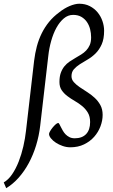

<svg xmlns="http://www.w3.org/2000/svg" viewBox="-93 -761 601 1018"><path d="M459 -598.1Q459 -554.7 446.3 -526.1Q433.6 -497.6 414.3 -478.3Q395 -459 372.6 -446Q350.1 -433.1 330.8 -420.7Q311.5 -408.2 298.8 -393.8Q286.1 -379.4 286.1 -356.9Q286.1 -339.4 298.3 -325.7Q310.5 -312 328.9 -299.3Q347.2 -286.6 368.7 -273.2Q390.1 -259.8 408.4 -242.9Q426.8 -226.1 439 -204.1Q451.2 -182.1 451.2 -151.9Q451.2 -121.6 439.7 -91.1Q428.2 -60.5 406.5 -35.9Q384.8 -11.2 352.8 4.4Q320.8 20 279.8 20Q259.3 20 239 12.9Q218.8 5.9 202.9 -4.6Q187 -15.1 177 -27.6Q167 -40 167 -50.8Q167 -55.7 172.6 -65.4Q178.2 -75.2 186 -84.7Q193.8 -94.2 202.1 -101.6Q210.4 -108.9 215.8 -108.9Q218.8 -108.9 221.9 -102.8Q225.1 -96.7 229.5 -87.9Q233.9 -79.1 240 -68.4Q246.1 -57.6 254.6 -48.8Q263.2 -40 275.1 -33.9Q287.1 -27.8 303.2 -27.8Q342.3 -27.8 363.5 -50Q384.8 -72.3 384.8 -113.8Q384.8 -143.6 372.8 -163.6Q360.8 -183.6 342.8 -198.5Q324.7 -213.4 303.5 -225.6Q282.2 -237.8 264.2 -251.5Q246.1 -265.1 234.1 -282.7Q222.2 -300.3 222.2 -326.2Q222.2 -355 229.5 -375Q236.8 -395 248.5 -409.4Q260.3 -423.8 275.4 -434.1Q290.5 -444.3 306.2 -453.4Q321.8 -462.4 336.9 -471.7Q352.1 -481 363.8 -493.2Q375.5 -505.4 382.8 -522Q390.1 -538.6 390.1 -563Q390.1 -585 384.8 -606.2Q379.4 -627.4 367.9 -644.3Q356.4 -661.1 338.4 -671.6Q320.3 -682.1 294.9 -682.1Q267.6 -682.1 245.4 -663.3Q223.1 -644.5 206.3 -614Q189.5 -583.5 178.5 -544.4Q167.5 -505.4 163.1 -464.8L120.1 -94.2Q113.8 -40 98.4 10Q83 60.1 59.8 103.3Q36.6 146.5 6.3 180.7Q-23.9 214.8 -60.1 236.8L-73.2 206.1Q-48.8 192.4 -28.8 163.1Q-8.8 133.8 6.1 95.7Q21 57.6 30.8 14.9Q40.5 -27.8 44.9 -67.9L87.9 -439Q92.8 -479 102.5 -515.6Q112.3 -552.2 128.4 -584.7Q144.5 -617.2 167.2 -645Q189.9 -672.9 221.2 -695.8Q234.4 -706.5 248.3 -714.8Q262.2 -723.1 276.1 -729Q290 -734.9 303 -738Q315.9 -741.2 327.1 -741.2Q358.4 -741.2 383.1 -728.5Q407.7 -715.8 424.6 -695.3Q441.4 -674.8 450.2 -649.2Q459 -623.5 459 -598.1Z"/></svg>

Font: Gentium Basic
Style: Italic
Weight: 400
Italic angle: -8°
Designer: J. Victor Gaultney and Annie Olsen
Foundry: SIL International
Version: Version 1.102; 2013; Maintenance release